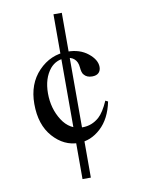

<svg xmlns="http://www.w3.org/2000/svg" viewBox="-98 -764 780 1043"><g transform="rotate(-10 292.5 -242.5)"><path d="M481 -179Q462 -86 407 -35.5Q352 15 285 15Q204 15 144 -52.5Q84 -120 84 -235Q84 -346 150.5 -415Q217 -484 310 -484Q378 -484 423 -448Q468 -412 468 -372Q468 -352 456 -340Q444 -328 420 -328Q390 -328 375 -347Q365 -357 362.5 -388Q360 -419 342 -435Q325 -451 292 -451Q242 -451 209 -413Q167 -362 167 -279Q167 -195 208.5 -130Q250 -65 321 -65Q372 -65 412 -100Q440 -125 467 -186ZM317 -697V212H271V-697Z"/></g></svg>

Font: MM Taunggyi
Style: Regular
Weight: 400
Designer: Khon Soe Zaw Thu
Version: Version 1.00 July 18, 2016, initial release